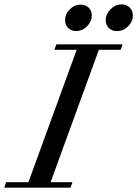

<svg xmlns="http://www.w3.org/2000/svg" viewBox="-68 -868 635 888"><path d="M472.7 -724.1Q449.7 -724.1 435.3 -738.5Q420.9 -752.9 420.9 -774.4Q420.9 -802.2 443.1 -825Q465.3 -847.7 494.1 -847.7Q517.6 -847.7 532 -833Q546.4 -818.4 546.4 -796.4Q546.4 -768.1 524.4 -746.1Q502.4 -724.1 472.7 -724.1ZM283.7 -724.6Q261.2 -724.6 247.1 -739Q232.9 -753.4 232.9 -775.4Q232.9 -803.2 254.9 -825Q276.9 -846.7 304.2 -846.7Q327.6 -846.7 342 -832.8Q356.4 -818.8 356.4 -797.4Q356.4 -768.6 335 -746.6Q313.5 -724.6 283.7 -724.6ZM-48.3 0 -39.6 -25.4H63.5L286.6 -637.7H183.6L192.9 -663.1H499L490.2 -637.7H389.2L166 -25.4H267.1L258.3 0Z"/></svg>

Font: Elstob 18pt Medium
Style: Italic
Weight: 500
Italic angle: -20°
Designer: Peter S. Baker
Version: Version 1.015